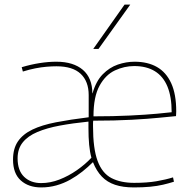

<svg xmlns="http://www.w3.org/2000/svg" viewBox="-20 -810 831 840"><path d="M160 10Q105 10 71 -20.5Q37 -51 37 -112Q37 -160 58.5 -191.5Q80 -223 121.5 -243Q163 -263 225 -275Q287 -287 368 -297V-394Q368 -454 333 -487Q298 -520 227 -520Q207 -520 183.5 -518Q160 -516 134.5 -511Q109 -506 80 -497L75 -516Q115 -528 153.5 -534Q192 -540 226 -540Q264 -540 293 -531Q322 -522 342.5 -504.5Q363 -487 373.5 -461Q384 -435 384 -402H385Q400 -455 429.5 -485Q459 -515 495.5 -527.5Q532 -540 569 -540Q626 -540 666.5 -517Q707 -494 729 -446Q751 -398 751 -323Q751 -315 750.5 -310.5Q750 -306 750 -302Q727 -300 678 -295Q629 -290 556 -286Q483 -282 388 -282Q387 -278 387 -270Q387 -262 387 -257Q387 -160 407 -106Q427 -52 467.5 -31Q508 -10 567 -10Q623 -10 664 -17Q705 -24 737 -34L741 -15Q719 -8 693.5 -2Q668 4 636.5 7Q605 10 566 10Q518 10 483.5 -1.5Q449 -13 425.5 -37.5Q402 -62 387 -100H386Q365 -79 340.5 -59.5Q316 -40 287.5 -24Q259 -8 227 1Q195 10 160 10ZM160 -9Q200 -9 240 -24.5Q280 -40 316.5 -65.5Q353 -91 380 -120Q373 -145 370 -177Q367 -209 367 -250Q367 -257 367 -264Q367 -271 367 -278Q298 -271 241.5 -260.5Q185 -250 143.5 -232.5Q102 -215 79.5 -187Q57 -159 57 -117Q57 -64 85.5 -36.5Q114 -9 160 -9ZM389 -301Q476 -301 547.5 -304.5Q619 -308 667 -312.5Q715 -317 731 -319Q731 -387 712.5 -431.5Q694 -476 657.5 -498.5Q621 -521 567 -521Q524 -521 483 -502Q442 -483 415.5 -435Q389 -387 389 -301ZM388 -596 525 -790H550L411 -596Z"/></svg>

Font: Georama ExtraCondensed Thin Thin
Style: Regular
Weight: 250
Version: Version 1.001